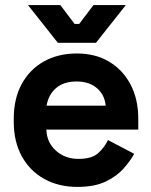

<svg xmlns="http://www.w3.org/2000/svg" viewBox="-20 -720 593 754"><path d="M34 -242V-254Q34 -332 65 -389.5Q96 -447 152 -478.5Q208 -510 282 -510Q355 -510 409 -477.5Q463 -445 493 -387.5Q523 -330 523 -254V-211H162Q164 -160 200 -128Q236 -96 288 -96Q341 -96 366 -119Q391 -142 404 -170L507 -116Q493 -90 466.5 -59.5Q440 -29 396 -7.5Q352 14 284 14Q210 14 153.5 -17.5Q97 -49 65.5 -106.5Q34 -164 34 -242ZM395 -305Q391 -348 360.5 -374Q330 -400 281 -400Q230 -400 200 -374Q170 -348 163 -305ZM207 -552 90 -700H217L273 -626H291L347 -700H474L357 -552Z"/></svg>

Font: Space Grotesk Frontify
Style: Bold
Weight: 700
Designer: Florian Karsten
Version: Version 2.000